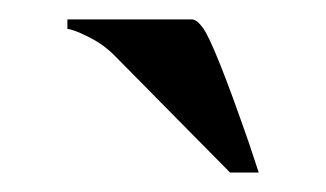

<svg xmlns="http://www.w3.org/2000/svg" viewBox="-20 -762 333 196"><path d="M244.1 -585.9H214.8L98.1 -704.1Q85.4 -717.3 68.8 -725.1Q53.7 -732.4 48.8 -732.4V-742.2H175.8Q180.7 -742.2 186.5 -734.4Q198.2 -719.7 234.4 -615.2Z"/></svg>

Font: spinweradBold
Style: Regular
Weight: 700
Width: 7
Version: Version 0.3 ; ttfautohint (v1.2) -l 8 -r 50 -G 200 -x 14 -D 